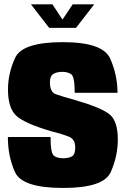

<svg xmlns="http://www.w3.org/2000/svg" viewBox="-20 -880 596 902"><path d="M211 -749H337L422.5 -859.5H321.5L273.5 -788L226.5 -859.5H125.5ZM277 3Q467.5 3 500.5 -72Q533.5 -147 533.5 -224.5Q533.5 -309 496.8 -341Q460 -373 334.5 -409.5Q271 -427 242.8 -437.2Q214.5 -447.5 214.5 -493Q214.5 -522.5 230.5 -532.5Q246.5 -542.5 273.5 -542.5Q297.5 -542.5 314.2 -531.5Q331 -520.5 331 -444H532Q532 -527 497.8 -604.5Q463.5 -682 275.5 -682Q85.5 -682 51.5 -609Q17.5 -536 17.5 -459.5Q17.5 -374 55.2 -337.5Q93 -301 218.5 -264Q279.5 -248.5 306.5 -236.5Q333.5 -224.5 333.5 -187Q333.5 -154 317.5 -145.2Q301.5 -136.5 276 -136.5Q251 -136.5 234.2 -147.5Q217.5 -158.5 217.5 -236.5H17Q17 -144.5 50.8 -70.8Q84.5 3 277 3Z"/></svg>

Font: Anybody Condensed Black
Style: Regular
Weight: 900
Width: 3
Designer: Tyler Finck
Foundry: Etcetera Type Company
Version: Version 1.113;gftools[0.9.25]